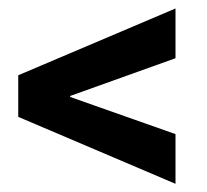

<svg xmlns="http://www.w3.org/2000/svg" viewBox="-20 -476 498 462"><path d="M402.3 -335.9 148.9 -245.1V-242.7L402.3 -153.3V-33.7L23.9 -194.8V-294.9L402.3 -455.6Z"/></svg>

Font: Yantramanav
Style: Bold
Weight: 700
Version: Version 1.001;PS 1.0;hotconv 1.0.72;makeotf.lib2.5.5900; ttf